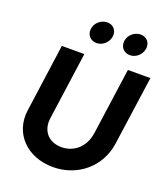

<svg xmlns="http://www.w3.org/2000/svg" viewBox="-175 -1110 1082 1243"><g transform="rotate(20 366.5 -488.5)"><path d="M336 12C507 12 643 -105 666 -269L733 -745H578L514 -287C500 -188 430 -128 344 -128C255 -128 201 -190 213 -279L278 -745H123L58 -277C35 -113 157 12 336 12ZM262 -915C256 -872 284 -839 327 -839C368 -839 406 -872 412 -915C418 -956 390 -989 349 -989C306 -989 268 -956 262 -915ZM492 -915C486 -872 514 -839 557 -839C598 -839 636 -872 642 -915C648 -956 620 -989 579 -989C536 -989 498 -956 492 -915Z"/></g></svg>

Font: Mluvka ExtraBold
Style: Italic
Weight: 800
Italic angle: -8°
Designer: Modified by Jiří Krblich, Original typeface by Gumpita Rahayu
Foundry: Gumpita Rahayu & Jiří Krblich
Version: Version 2.000;Glyphs 3.1.1 (3134)